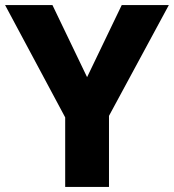

<svg xmlns="http://www.w3.org/2000/svg" viewBox="-20 -734 683 754"><path d="M322 -431 458 -714H643L408 -279V0H236V-273L0 -714H186Z"/></svg>

Font: Noto Sans Canadian Aboriginal ExtraBold
Style: Regular
Weight: 800
Designer: Monotype Design Team, Typotheque's Kevin King
Foundry: Monotype Imaging Inc.
Version: Version 2.004; ttfautohint (v1.8.4.7-5d5b)